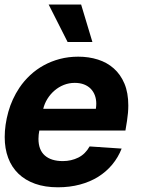

<svg xmlns="http://www.w3.org/2000/svg" viewBox="-26 -797 643 828"><path d="M372.5 -615.8H265.6L183.9 -777.3H323.9ZM223.7 10.7Q168 10.7 125.2 -4.6Q82.4 -19.9 53.3 -48.1Q24.1 -76.3 9.2 -116.3Q-5.7 -156.2 -5.7 -206Q-5.7 -258.2 9.9 -314.6Q25.6 -370.4 57.5 -418.3Q77.8 -448.5 104.4 -473.2Q131 -497.9 163 -515.4Q195 -533 232.2 -542.8Q269.5 -552.6 311.4 -552.6Q356.9 -552.6 396.3 -540.1Q435.7 -527.7 464.8 -501.8Q494 -475.9 510.7 -436.3Q527.3 -396.7 527.3 -342.3Q527.3 -326.7 525.9 -310.2Q524.5 -293.7 521.7 -275.6L514.9 -234H143.5Q141.7 -224.8 140.8 -215.7Q139.9 -206.7 139.9 -198.2Q139.9 -150.6 167.3 -126.4Q194.6 -102.3 245 -102.3Q281.2 -102.3 311.8 -117.5Q342.3 -132.8 360.4 -165.5L498.6 -156.2Q483.7 -118.3 458.1 -87.4Q432.5 -56.5 397.5 -34.6Q362.6 -12.8 318.7 -1.1Q274.9 10.7 223.7 10.7ZM387.4 -327.8Q388.1 -333.5 388.7 -339Q389.2 -344.5 389.2 -349.8Q389.2 -369 383.2 -385.5Q377.1 -402 365.4 -414.1Q353.7 -426.1 336.3 -432.9Q318.9 -439.6 296.2 -439.6Q271.7 -439.6 249.3 -430.8Q226.9 -421.9 209 -406.4Q191.1 -391 178.4 -370.6Q165.8 -350.1 160.5 -327.8Z"/></svg>

Font: Linik Sans
Style: Bold Italic
Weight: 700
Italic angle: 9°
Designer: Fonts by Rasmus Andersson / Changes by Cristiano Sobral with parts from Marc Monis
Foundry: rsms
Version: Version 3.020; ttfautohint (v1.6)